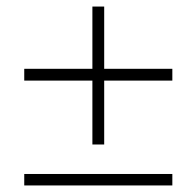

<svg xmlns="http://www.w3.org/2000/svg" viewBox="-20 -566 580 586"><path d="M262 -125V-320H54V-356H262V-546H298V-356H506V-320H298V-125ZM54 0V-35H506V0Z"/></svg>

Font: DeepMind Serif Text
Style: Italic
Weight: 400
Italic angle: -12°
Designer: Frank Grießhammer / Modifications: Colophon Foundry
Foundry: Colophon Foundry
Version: Version 5.003; ttfautohint (v1.8.2)